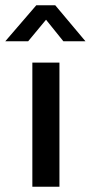

<svg xmlns="http://www.w3.org/2000/svg" viewBox="-46 -710 345 730"><path d="M77 0V-472H180V0ZM279 -553H195L129 -635L61 -553H-26L92 -690H164Z"/></svg>

Font: Mukta Medium
Style: Regular
Weight: 500
Designer: Girish Dalvi and Yashodeep Gholap
Foundry: Ek Type
Version: Version 2.538;PS 1.002;hotconv 16.6.51;makeotf.lib2.5.65220;